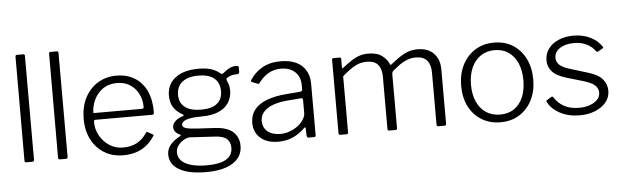

<svg xmlns="http://www.w3.org/2000/svg" viewBox="-54 -944 4283 1321"><g transform="rotate(-5 2088.0 -283.5)"><path d="M149 -15Q149 -6 146 -3Q143 0 134 0H96Q83 0 83 -12L84 -730Q84 -742 94 -742H139Q149 -742 149 -730Z M381 -15Q381 -6 378 -3Q375 0 366 0H328Q315 0 315 -12L316 -730Q316 -742 326 -742H371Q381 -742 381 -730Z M583 -235Q583 -184 608 -140Q633 -96 674.5 -69.5Q716 -43 768 -43Q823 -43 863.5 -65Q904 -87 932 -130Q935 -135 938 -135.5Q941 -136 945 -134L979 -115Q987 -111 980 -103Q955 -65 923.5 -40Q892 -15 852 -2.5Q812 10 764 10Q690 10 634 -24Q578 -58 546 -119.5Q514 -181 514 -260Q514 -348 547 -410Q580 -472 636 -506Q692 -540 763 -540Q835 -540 888 -508Q941 -476 970 -416Q999 -356 999 -271Q999 -264 997.5 -257Q996 -250 985 -250H590Q587 -250 585 -245.5Q583 -241 583 -235ZM915 -297Q926 -297 929 -300Q932 -303 932 -311Q932 -359 911.5 -399.5Q891 -440 853.5 -464.5Q816 -489 764 -489Q705 -489 665 -460.5Q625 -432 604.5 -388Q584 -344 584 -297Z M1589 -535Q1600 -535 1604 -531.5Q1608 -528 1608 -520V-495Q1608 -486 1604.5 -481.5Q1601 -477 1590 -477Q1572 -477 1560 -474.5Q1548 -472 1537 -467Q1512 -456 1517 -444Q1521 -432 1528 -415Q1535 -398 1535 -370Q1535 -326 1513 -289Q1491 -252 1444 -230.5Q1397 -209 1324 -209Q1271 -209 1240.5 -202.5Q1210 -196 1197.5 -185.5Q1185 -175 1185 -164Q1185 -147 1208 -139.5Q1231 -132 1284 -129L1409 -122Q1494 -117 1533.5 -80.5Q1573 -44 1573 15Q1573 91 1507.5 133Q1442 175 1323 175Q1201 175 1136.5 137.5Q1072 100 1072 31Q1072 -4 1095.5 -33.5Q1119 -63 1164 -87Q1176 -92 1164 -98Q1144 -107 1133 -121Q1122 -135 1122 -153Q1122 -166 1130 -179Q1138 -192 1154 -203.5Q1170 -215 1196 -223Q1202 -225 1201.5 -228.5Q1201 -232 1195 -235Q1153 -258 1132.5 -291Q1112 -324 1112 -370Q1112 -448 1169.5 -493Q1227 -538 1332 -538Q1383 -538 1418.5 -526.5Q1454 -515 1479 -493Q1484 -489 1489 -488.5Q1494 -488 1499 -493Q1510 -502 1524 -512Q1538 -522 1555 -528.5Q1572 -535 1589 -535ZM1325 -256Q1399 -256 1435.5 -286Q1472 -316 1472 -371Q1472 -428 1435.5 -459.5Q1399 -491 1325 -491Q1253 -491 1214 -459.5Q1175 -428 1175 -371Q1175 -315 1214 -285.5Q1253 -256 1325 -256ZM1233 -73Q1216 -74 1192.5 -62Q1169 -50 1151 -28Q1133 -6 1133 24Q1133 57 1156 80.5Q1179 104 1223.5 116.5Q1268 129 1332 129Q1419 129 1464 102.5Q1509 76 1509 22Q1509 -15 1485.5 -37.5Q1462 -60 1404 -63Z M2018 -67Q1979 -29 1934.5 -9.5Q1890 10 1835 10Q1757 10 1712 -29.5Q1667 -69 1667 -135Q1667 -187 1696 -224.5Q1725 -262 1782 -284Q1839 -306 1923 -312L2012 -319Q2020 -320 2024.5 -323.5Q2029 -327 2029 -334V-363Q2029 -421 1993 -455Q1957 -489 1895 -489Q1848 -489 1810 -467.5Q1772 -446 1741 -404Q1738 -400 1735.5 -398.5Q1733 -397 1729 -399L1687 -416Q1684 -418 1683 -420.5Q1682 -423 1686 -429Q1717 -479 1770 -509.5Q1823 -540 1898 -540Q1961 -540 2004.5 -519.5Q2048 -499 2071 -460Q2094 -421 2094 -368V-13Q2094 -5 2091 -2.5Q2088 0 2081 0H2044Q2039 0 2036 -3.5Q2033 -7 2032 -13L2030 -65Q2028 -79 2018 -67ZM2029 -259Q2029 -276 2015 -274L1940 -268Q1888 -265 1849.5 -255Q1811 -245 1785.5 -229Q1760 -213 1746.5 -191.5Q1733 -170 1733 -142Q1733 -95 1766 -68.5Q1799 -42 1855 -42Q1889 -42 1921 -54.5Q1953 -67 1978 -86Q2003 -107 2016 -129Q2029 -151 2029 -171V-259Z M2264 0Q2252 0 2252 -12V-519Q2252 -530 2262 -530H2305Q2315 -530 2315 -520V-461Q2315 -456 2317 -454.5Q2319 -453 2324 -458Q2357 -484 2385 -502.5Q2413 -521 2441.5 -530.5Q2470 -540 2504 -540Q2565 -540 2600 -512.5Q2635 -485 2646 -453Q2648 -449 2652 -450Q2656 -451 2660 -455Q2694 -482 2722.5 -501Q2751 -520 2780 -530Q2809 -540 2843 -540Q2916 -540 2955.5 -498.5Q2995 -457 2995 -390V-13Q2995 0 2982 0H2940Q2935 0 2932 -3Q2929 -6 2929 -12V-373Q2929 -426 2904.5 -455.5Q2880 -485 2826 -485Q2794 -485 2765 -473.5Q2736 -462 2713 -445Q2690 -428 2672 -413Q2663 -406 2659.5 -400Q2656 -394 2656 -383V-13Q2656 0 2644 0H2602Q2596 0 2593 -3Q2590 -6 2590 -12V-373Q2590 -426 2566 -455.5Q2542 -485 2487 -485Q2442 -485 2405 -464Q2368 -443 2318 -400V-12Q2318 0 2305 0H2264Z M3370 10Q3296 10 3239.5 -24.5Q3183 -59 3152 -120.5Q3121 -182 3121 -262Q3121 -344 3152.5 -406.5Q3184 -469 3240.5 -504.5Q3297 -540 3371 -540Q3446 -540 3501.5 -505Q3557 -470 3588 -407.5Q3619 -345 3619 -264Q3619 -183 3587.5 -121.5Q3556 -60 3500.5 -25Q3445 10 3370 10ZM3372 -43Q3428 -43 3468 -70Q3508 -97 3529.5 -147Q3551 -197 3551 -264Q3551 -332 3529 -382.5Q3507 -433 3466.5 -460.5Q3426 -488 3371 -488Q3316 -488 3275 -460.5Q3234 -433 3211.5 -382.5Q3189 -332 3189 -264Q3189 -197 3211.5 -147Q3234 -97 3275 -70Q3316 -43 3372 -43Z M4068 -418Q4046 -450 4008.5 -469.5Q3971 -489 3919 -489Q3861 -489 3822.5 -464.5Q3784 -440 3784 -397Q3784 -374 3801.5 -353.5Q3819 -333 3872 -316L4002 -276Q4067 -257 4097 -222.5Q4127 -188 4127 -142Q4127 -97 4099.5 -63Q4072 -29 4024 -9.5Q3976 10 3916 10Q3840 10 3781.5 -21Q3723 -52 3698 -101Q3696 -105 3696 -108Q3696 -111 3700 -114L3732 -133Q3736 -135 3739.5 -134.5Q3743 -134 3745 -131Q3762 -104 3786 -84Q3810 -64 3842.5 -53Q3875 -42 3917 -42Q3958 -42 3991 -53.5Q4024 -65 4043.5 -86Q4063 -107 4063 -135Q4063 -165 4038.5 -186.5Q4014 -208 3956 -224L3854 -254Q3778 -276 3749.5 -309.5Q3721 -343 3721 -385Q3721 -432 3746.5 -466.5Q3772 -501 3817 -520.5Q3862 -540 3920 -540Q3985 -540 4036 -515Q4087 -490 4115 -447Q4118 -444 4118 -441Q4118 -438 4114 -436L4080 -416Q4077 -415 4074 -415Q4071 -415 4068 -418Z"/></g></svg>

Font: Libre Franklin Thin Light
Style: Regular
Weight: 300
Version: Version 3.000